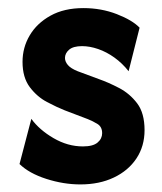

<svg xmlns="http://www.w3.org/2000/svg" viewBox="-20 -451 408 484"><path d="M182.6 13.9Q140.3 13.9 96.9 0Q53.5 -13.9 29.2 -37.5L59 -151.4Q79.2 -123.6 114.9 -102.8Q150.7 -81.9 188.9 -81.9Q214.6 -81.9 226 -91.7Q237.5 -101.4 237.5 -115.3Q237.5 -131.2 225.7 -138.5Q213.9 -145.8 201.4 -150.7L143.1 -172.9Q123.6 -180.6 98.6 -193.8Q73.6 -206.9 55.2 -231.2Q36.8 -255.6 36.8 -295.1Q36.8 -331.2 54.9 -361.8Q72.9 -392.4 107.3 -411.5Q141.7 -430.6 190.3 -430.6Q235.4 -430.6 274.7 -415.3Q313.9 -400 331.9 -381.2L304.2 -271.5Q288.2 -291.7 268.4 -305.9Q248.6 -320.1 227.4 -327.4Q206.2 -334.7 186.8 -334.7Q164.6 -334.7 154.2 -325.7Q143.8 -316.7 143.8 -304.9Q143.8 -295.8 151 -287.2Q158.3 -278.5 175.7 -271.5L229.9 -251.4Q253.5 -243.1 280.2 -229.2Q306.9 -215.3 325.7 -190.6Q344.4 -166 344.4 -122.9Q344.4 -82.6 324 -51.7Q303.5 -20.8 267 -3.5Q230.6 13.9 182.6 13.9Z"/></svg>

Font: Afacad Flux
Style: Bold
Weight: 700
Designer: Kristian Moeller
Foundry: Dicotype
Version: Version 1.100